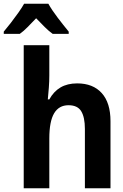

<svg xmlns="http://www.w3.org/2000/svg" viewBox="-72 -1000 655 1020"><path d="M54 0V-760H190V-599Q190 -568 187.5 -535Q185 -502 182 -472H190Q213 -514 249.5 -535.5Q286 -557 338 -557Q422 -557 468.5 -505.5Q515 -454 515 -356V0H379V-315Q379 -377 359.5 -409Q340 -441 292 -441Q241 -441 215.5 -398Q190 -355 190 -264V0ZM-52 -832Q-35 -852 -14.5 -878.5Q6 -905 25.5 -932.5Q45 -960 56 -980H185Q204 -946 234.5 -906Q265 -866 293 -832V-820H208Q187 -835 165.5 -856.5Q144 -878 120 -903Q96 -878 74.5 -856Q53 -834 33 -820H-52Z"/></svg>

Font: Noto Sans Mono SemiCondensed
Style: Bold
Weight: 700
Width: 4
Designer: Monotype Design Team
Foundry: Monotype Imaging Inc.
Version: Version 2.014